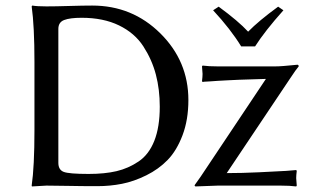

<svg xmlns="http://www.w3.org/2000/svg" viewBox="-20 -668 1111 691"><path d="M190 -82Q190 -57 209 -49.5Q228 -42 299 -42Q357 -42 399.5 -52Q442 -62 479 -87Q516 -112 535.5 -161.5Q555 -211 555 -284Q555 -346 541 -399.5Q527 -453 496 -501Q465 -549 408.5 -576.5Q352 -604 274 -604Q232 -604 211 -596Q190 -588 190 -564ZM147 -645Q179 -645 229.5 -646.5Q280 -648 312 -648Q456 -648 557 -548Q658 -448 658 -308Q658 -237 637 -181.5Q616 -126 583.5 -92.5Q551 -59 506.5 -37Q462 -15 419 -6.5Q376 2 330 2Q274 2 226 1Q178 0 147 0L95 3L94 0Q104 -68 104 -200V-445Q104 -574 94 -645L96 -648Q113 -645 147 -645ZM848 -501Q810 -563 747 -631L767 -644Q838 -592 873 -554Q911 -593 981 -644L1000 -631Q933 -556 898 -501ZM796 -45Q850 -45 912.5 -48Q975 -51 1010 -53L1046 -56L1048 -53Q1046 -37 1046 -27Q1046 -26 1048 0L1046 3Q1024 0 990 0H764L683 3L680 -1Q687 -10 702 -32L937 -384Q914 -383 888.5 -382.5Q863 -382 841.5 -381Q820 -380 799.5 -379Q779 -378 763 -377Q747 -376 734.5 -375Q722 -374 716 -374L709 -373L707 -376Q709 -392 709 -402Q709 -403 707 -429L709 -432Q731 -429 765 -429H969Q982 -429 1001 -430.5Q1020 -432 1034 -433.5Q1048 -435 1050 -435Q1055 -435 1055 -429Q1046 -419 1025 -387Z"/></svg>

Font: Libertinus Sans
Style: Regular
Weight: 400
Designer: Philipp H. Poll
Foundry: Khaled Hosny
Version: Version 6.1